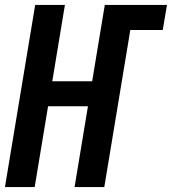

<svg xmlns="http://www.w3.org/2000/svg" viewBox="-27 -755 694 775"><path d="M-7 0 115 -735H235L184 -427H345L396 -735H647L630 -634H499L394 0H274L328 -326H167L113 0Z"/></svg>

Font: Iosevka Curly Extended
Style: Bold Italic
Weight: 700
Width: 7
Italic angle: -9°
Monospace: yes
Designer: Belleve Invis
Foundry: Belleve Invis
Version: Version 11.1.0; ttfautohint (v1.8.3)